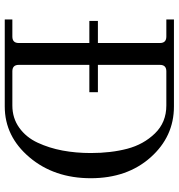

<svg xmlns="http://www.w3.org/2000/svg" viewBox="8 -760 752 808"><g transform="rotate(90 384.0 -356.0)"><path d="M62 0V-32H134Q161 -32 161 -59V-356H68V-392H161V-653Q161 -680 134 -680H62V-712H428Q555 -712 642.5 -613.5Q730 -515 730 -362Q730 -208 642 -104Q554 0 428 0ZM624 -362Q624 -447 606 -515.5Q588 -584 541.5 -632Q495 -680 424 -680H280Q253 -680 253 -653V-392H368V-356H253V-59Q253 -32 280 -32H424Q477 -32 517.5 -61Q558 -90 580.5 -138.5Q603 -187 613.5 -243Q624 -299 624 -362Z"/></g></svg>

Font: Old Standard TT
Style: Regular
Weight: 400
Designer: Alexey Kryukov <alexios@thessalonica.org.ru>
Version: Version 1.0